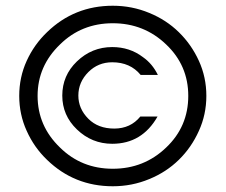

<svg xmlns="http://www.w3.org/2000/svg" viewBox="-20 -709 787 669"><path d="M529 -303Q475 -208 371 -208Q300 -208 248 -258Q197 -307 197 -376Q197 -446 248 -495Q300 -545 371 -545Q432 -545 478 -510Q511 -487 530 -448H470Q434 -492 371 -492Q322 -492 288 -458Q253 -423 253 -376Q253 -330 288 -295Q322 -261 378 -261Q435 -261 469 -303ZM559 -554Q482 -628 373 -628Q264 -628 189 -554Q111 -479 111 -375Q111 -270 189 -195Q264 -121 373 -121Q482 -121 559 -195Q636 -268 636 -375Q636 -481 559 -554ZM673 -253Q647 -195 603 -152Q559 -109 500 -85Q440 -60 373 -60Q239 -60 144 -152Q99 -195 73 -253Q47 -310 47 -375Q47 -440 73 -497Q99 -554 144 -597Q239 -689 373 -689Q440 -689 500 -664Q559 -640 603 -597Q647 -554 673 -497Q699 -440 699 -375Q699 -310 673 -253Z"/></svg>

Font: Glacial Indifference
Style: Regular
Weight: 400
Designer: Alfredo Marco Pradil
Version: Version 1.00